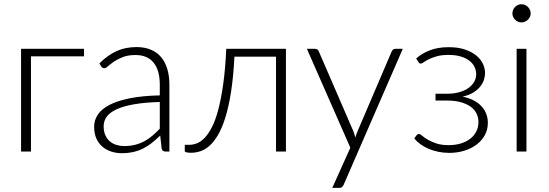

<svg xmlns="http://www.w3.org/2000/svg" viewBox="-20 -734 2658 930"><path d="M387 -497.5V-461H130V0H82V-497.5Z M781.5 0Q766.5 0 763 -14L756 -77.5Q735.5 -57.5 715.2 -41.5Q695 -25.5 673 -14.5Q651 -3.5 625.5 2.2Q600 8 569.5 8Q544 8 520 0.5Q496 -7 477.2 -22.5Q458.5 -38 447.2 -62.2Q436 -86.5 436 -120.5Q436 -152 454 -179Q472 -206 510.5 -226Q549 -246 609.2 -258Q669.5 -270 754 -272V-324Q754 -393 724.2 -430.2Q694.5 -467.5 636 -467.5Q600 -467.5 574.8 -457.5Q549.5 -447.5 532 -435.5Q514.5 -423.5 503.5 -413.5Q492.5 -403.5 485 -403.5Q479.5 -403.5 476 -406Q472.5 -408.5 470 -412.5L461.5 -427Q500.5 -466 543.5 -486Q586.5 -506 641 -506Q681 -506 711 -493.2Q741 -480.5 760.8 -456.8Q780.5 -433 790.5 -399.2Q800.5 -365.5 800.5 -324V0ZM581.5 -26.5Q610.5 -26.5 634.8 -32.8Q659 -39 679.8 -50.2Q700.5 -61.5 718.5 -77Q736.5 -92.5 754 -110.5V-240Q683 -238 631.5 -229.2Q580 -220.5 546.8 -205.5Q513.5 -190.5 497.8 -169.8Q482 -149 482 -122.5Q482 -97.5 490.2 -79.2Q498.5 -61 512.2 -49.2Q526 -37.5 544 -32Q562 -26.5 581.5 -26.5Z M1365 -497.5V0H1317V-459.5H1115.5Q1110.5 -361 1099 -288.2Q1087.5 -215.5 1071.2 -163.8Q1055 -112 1035.2 -79Q1015.5 -46 993.8 -27Q972 -8 949.2 -1Q926.5 6 905 6Q893 6 884 4Q875 2 875 -2V-32.5H897Q915 -32.5 933.8 -39.8Q952.5 -47 971 -66Q989.5 -85 1006.5 -118Q1023.5 -151 1037.2 -202.8Q1051 -254.5 1061.2 -327Q1071.5 -399.5 1076 -497.5Z M1645 160Q1642 167 1637.2 171.5Q1632.5 176 1623.5 176H1589.5L1677 -18.5L1466.5 -497.5H1506Q1513.5 -497.5 1518 -493.8Q1522.5 -490 1524 -485.5L1691.5 -98.5Q1694.5 -91 1696.8 -83.2Q1699 -75.5 1701 -67.5Q1703.5 -75.5 1706.2 -83.2Q1709 -91 1712 -98.5L1877.5 -485.5Q1880 -491 1884.5 -494.2Q1889 -497.5 1894.5 -497.5H1931Z M1996 -450.5Q2022.5 -475 2061.8 -490.2Q2101 -505.5 2154 -505.5Q2198 -505.5 2231 -494.5Q2264 -483.5 2286 -465.8Q2308 -448 2318.8 -425.5Q2329.5 -403 2329.5 -380Q2329.5 -364 2323.8 -346.8Q2318 -329.5 2305.2 -313.8Q2292.5 -298 2271.5 -285.2Q2250.5 -272.5 2220.5 -266Q2280.5 -253.5 2311.8 -219.8Q2343 -186 2343 -139Q2343 -106.5 2328.5 -79.8Q2314 -53 2288.5 -33.8Q2263 -14.5 2229 -4Q2195 6.5 2156 6.5Q2128.5 6.5 2103 1.2Q2077.5 -4 2055.5 -13.5Q2033.5 -23 2015.8 -36Q1998 -49 1986.5 -64L1999 -80Q2003 -85 2009 -85Q2015 -85 2024.8 -76.5Q2034.5 -68 2051.2 -58Q2068 -48 2092.8 -39.5Q2117.5 -31 2153 -31Q2186 -31 2212.5 -39.2Q2239 -47.5 2258 -62.2Q2277 -77 2287.2 -97.5Q2297.5 -118 2297.5 -142.5Q2297.5 -165.5 2287.8 -184.8Q2278 -204 2258.8 -217.8Q2239.5 -231.5 2211 -239.2Q2182.5 -247 2145.5 -247H2089.5V-280H2145.5Q2177.5 -280 2203.8 -287.2Q2230 -294.5 2248.2 -307.2Q2266.5 -320 2276.5 -337.2Q2286.5 -354.5 2286.5 -375Q2286.5 -393 2278.5 -409.8Q2270.5 -426.5 2254 -439.5Q2237.5 -452.5 2212.2 -460.2Q2187 -468 2152.5 -468Q2119.5 -468 2096 -461.5Q2072.5 -455 2057 -447Q2041.5 -439 2032.2 -432.5Q2023 -426 2018.5 -426Q2014.5 -426 2012 -427.5Q2009.5 -429 2007 -433Z M2530 -497.5V0H2482.5V-497.5ZM2550.5 -669Q2550.5 -660 2546.8 -652.2Q2543 -644.5 2537 -638.5Q2531 -632.5 2523 -629Q2515 -625.5 2506 -625.5Q2497 -625.5 2489 -629Q2481 -632.5 2475 -638.5Q2469 -644.5 2465.5 -652.2Q2462 -660 2462 -669Q2462 -678 2465.5 -686.2Q2469 -694.5 2475 -700.5Q2481 -706.5 2489 -710Q2497 -713.5 2506 -713.5Q2515 -713.5 2523 -710Q2531 -706.5 2537 -700.5Q2543 -694.5 2546.8 -686.2Q2550.5 -678 2550.5 -669Z"/></svg>

Font: Lato Light
Style: Regular
Weight: 300
Designer: Lukasz Dziedzic
Foundry: tyPoland Lukasz Dziedzic
Version: Version 2.007; 2014-02-27